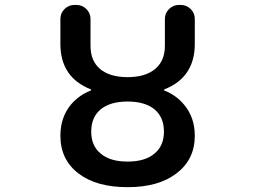

<svg xmlns="http://www.w3.org/2000/svg" viewBox="-20 -775 1040 784"><path d="M300.8 -66.4Q226.6 -123 226.6 -220.7Q226.6 -295.9 269.5 -347.7Q302.7 -386.7 350.6 -405.3Q351.6 -405.3 352.1 -407.2Q352.5 -409.2 350.6 -410.2Q226.6 -459 226.6 -595.7V-697.3Q226.6 -721.7 243.7 -738.3Q260.7 -754.9 284.2 -754.9H292Q315.4 -754.9 332.5 -738.3Q349.6 -721.7 349.6 -697.3V-587.9Q349.6 -526.4 388.7 -493.2Q428.7 -460 501 -460Q573.2 -460 613.3 -493.2Q653.3 -526.4 653.3 -587.9V-697.3Q653.3 -721.7 670.4 -738.3Q687.5 -754.9 710.9 -754.9H717.8Q741.2 -754.9 758.3 -738.3Q775.4 -721.7 775.4 -697.3V-595.7Q775.4 -459 651.4 -410.2Q649.4 -409.2 649.9 -407.2Q650.4 -405.3 651.4 -405.3Q699.2 -386.7 732.4 -346.7Q775.4 -294.9 775.4 -220.7Q775.4 -124 701.2 -67.4Q627.9 -10.7 501 -10.7Q374 -10.7 300.8 -66.4ZM390.6 -328.1Q352.5 -295.9 352.5 -237.8Q352.5 -179.7 390.6 -148.4Q428.7 -115.2 501 -115.2Q573.2 -115.2 611.3 -148.4Q649.4 -179.7 649.4 -237.8Q649.4 -295.9 611.3 -328.1Q572.3 -360.4 501 -360.4Q429.7 -360.4 390.6 -328.1Z"/></svg>

Font: Rounded Mgen+ 2m medium
Style: Regular
Weight: 500
Designer: [Source Han Sans]
Ryoko NISHIZUKA  (kana & ideographs); Paul D. Hunt (Latin, Greek & Cyrillic); Wenlong ZHANG  (bopomofo
Version: Version 1.059.20150602